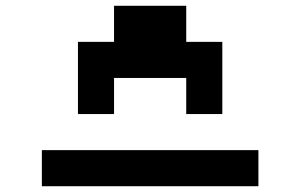

<svg xmlns="http://www.w3.org/2000/svg" viewBox="-20 -895 1040 665"><path d="M375 -875H625V-750H750V-500H625V-625H375V-500H250V-750H375ZM125 -375H875V-250H125Z"/></svg>

Font: Dogica
Style: Bold
Weight: 700
Monospace: yes
Designer: Roberto Mocci
Version: Version 001.000